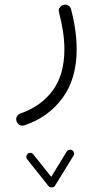

<svg xmlns="http://www.w3.org/2000/svg" viewBox="-20 -284 428 840"><path d="M295.9 373.5Q301.8 377 303.7 384Q305.7 391.1 301.8 397L220.7 528.3Q216.3 536.1 206.5 535.9Q196.8 535.6 192.4 530.3L98.6 412.6Q94.2 407.2 95.2 399.9Q96.2 392.6 101.6 388.2Q106.9 383.8 114.3 384.8Q121.6 385.7 125.5 391.1L204.1 489.7L272 378.9Q275.9 373 283 371.3Q290 369.6 295.9 373.5ZM255.4 -261.7Q268.6 -266.6 278.8 -260Q289.1 -253.4 291 -243.2Q315.4 -149.9 315.4 -68.4Q315.4 61 253.2 145.3Q190.9 229.5 86.9 264.2Q74.7 268.1 65.2 262.2Q55.7 256.3 52.2 246.6Q48.8 233.9 54.4 224.6Q60.1 215.3 69.3 212.4Q158.2 182.1 210 112.8Q261.7 43.5 261.7 -68.4Q261.7 -105.5 255.6 -146Q249.5 -186.5 238.3 -229.5Q234.9 -241.7 241 -250.2Q247.1 -258.8 255.4 -261.7Z"/></svg>

Font: Mikhak-DS1-FD Light
Style: Regular
Weight: 300
Designer: Amin Abedi
Version: Version 3.2